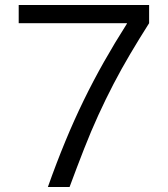

<svg xmlns="http://www.w3.org/2000/svg" viewBox="-20 -750 673 770"><path d="M172 0Q206 -96 241.5 -182Q277 -268 315.5 -347Q354 -426 397 -502Q440 -578 489 -655V-657H55V-730H578V-657Q538 -594 502.5 -534Q467 -474 435.5 -413.5Q404 -353 374.5 -288.5Q345 -224 317 -152.5Q289 -81 259 0Z"/></svg>

Font: M PLUS 2
Style: Regular
Weight: 400
Designer: Coji Morishita
Foundry: UNDERFOREST DESIGN
Version: Version 1.001